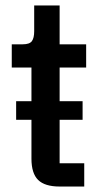

<svg xmlns="http://www.w3.org/2000/svg" viewBox="-20 -682 377 702"><path d="M288 0H198Q144 0 119.5 -24Q95 -48 95 -102V-244H39V-312H95V-435H23V-520H63Q88 -520 96.5 -531.5Q105 -543 105 -568V-662H198V-520H295V-435H198V-312H282V-244H198V-85H288Z"/></svg>

Font: IBM Plex Sans Condensed Medium
Style: Regular
Weight: 500
Width: 3
Designer: Mike Abbink, Paul van der Laan, Pieter van Rosmalen
Foundry: Bold Monday
Version: Version 1.3